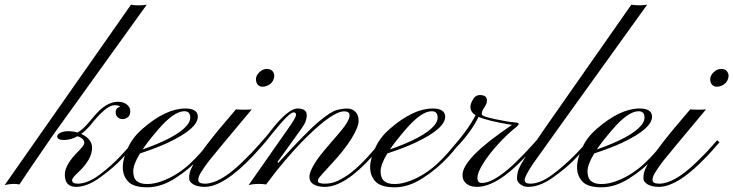

<svg xmlns="http://www.w3.org/2000/svg" viewBox="-151 -799 3139 822"><path d="M157.7 -27.8Q157.7 -12.7 181.6 -12.7Q224.6 -12.7 276.4 -51.8Q328.1 -90.8 368.7 -134.8Q409.7 -178.7 424.3 -198.7L434.1 -189.9Q432.6 -188 419.9 -173.3Q407.2 -158.7 372.1 -120.6Q336.9 -82.5 279.8 -41Q223.1 1 174.8 1Q126.5 1 126.5 -51.3Q126.5 -94.7 186 -152.8Q210 -177.7 210 -186.5Q210 -206.1 181.2 -215.8Q152.3 -199.7 123 -199.7Q93.8 -199.7 93.8 -214.8Q93.8 -223.6 107.4 -230.5Q121.1 -237.3 141.6 -237.3Q162.1 -237.3 180.7 -231.9Q203.6 -243.2 232.9 -279.3Q262.7 -315.4 279.3 -330.1Q316.9 -363.3 355 -363.3Q377.9 -363.3 392.6 -351.1Q407.2 -338.9 406.7 -321.8Q406.2 -304.7 396 -296.9Q385.7 -289.1 373.5 -289.1Q361.3 -289.1 352.5 -297.4Q343.8 -305.7 344.2 -321.3Q345.2 -336.9 363.8 -342.8Q356.4 -348.6 339.4 -348.6Q303.2 -348.6 234.4 -260.7Q216.3 -240.2 196.8 -225.6Q243.2 -204.1 243.2 -166Q243.2 -116.7 183.6 -61Q157.7 -37.6 157.7 -27.8ZM-123.5 -8.3Q-127.9 -7.3 -130.9 -6.8L409.7 -778.8Q441.9 -773.4 477.1 -778.8L75.2 -219.7Q-39.1 -53.7 -67.9 -9.3Q-81.1 -11.7 -89.8 -11.7Q-98.6 -11.7 -104 -11.2Q-109.4 -10.7 -114.3 -9.8Q-119.1 -8.8 -123.5 -8.3Z M663.6 -295.4Q663.6 -322.8 638.2 -322.8Q593.3 -322.8 525.9 -244.1Q479 -189.5 459.5 -159.2Q606.9 -210.9 649.4 -262.2Q663.6 -279.3 663.6 -295.4ZM641.6 -334.5Q693.4 -334.5 695.8 -302.2Q699.2 -250 568.8 -188.5Q521 -166 448.2 -142.1Q419.4 -94.7 419.4 -65.4Q419.4 -36.1 435.1 -23.4Q450.7 -10.7 480 -11.2Q509.3 -11.2 543.5 -23.9Q577.6 -36.6 607.9 -56.2Q638.2 -75.7 662.6 -98.6Q687 -121.6 705.6 -142.6Q724.1 -163.1 736.8 -178.7Q748.5 -194.3 752.9 -198.2L763.2 -189.9Q756.3 -184.6 743.7 -168Q731 -151.4 711.4 -129.9Q659.2 -73.7 598.6 -35.6Q538.6 2.9 479.5 2.9Q420.4 2.9 397.5 -22Q351.6 -71.8 397.9 -168.9Q418 -211.9 458.5 -247.1Q558.1 -334 641.6 -334.5Z M726.6 -12.7Q790 -12.7 883.3 -102.1L927.2 -146Q946.8 -167 959.5 -181.6Q972.2 -196.3 974.6 -198.7L984.4 -189.9Q980 -184.6 966.3 -168.9Q952.6 -153.3 932.6 -131.8Q807.1 1 725.1 1Q694.8 1 676.8 -9.8Q658.7 -20.5 658.7 -35.2Q658.7 -49.3 661.6 -60.5Q674.3 -108.4 784.2 -242.2L859.4 -331.1Q865.2 -329.6 883.3 -329.6H906.2Q918.9 -329.6 926.8 -330.6Q765.1 -137.7 744.6 -111.3Q724.1 -85 711.4 -64Q697.8 -43.9 697.8 -28.3Q697.8 -12.7 726.6 -12.7ZM972.2 -427.7Q960.4 -427.7 952.6 -436.5Q944.8 -445.3 944.8 -460.4Q944.8 -476.1 959.5 -489.7Q974.1 -503.9 990.7 -503.9Q1007.3 -503.9 1015.1 -495.1Q1022.9 -486.3 1023.4 -475.1Q1022.9 -464.4 1019 -456.1Q1015.1 -447.8 1008.3 -441.4Q1001.5 -435.5 992.2 -431.6Q983.4 -427.7 972.2 -427.7Z M913.6 -6.8 1083 -249Q1114.7 -293.5 1116.2 -305.7Q1117.7 -317.9 1105.5 -317.9Q1087.4 -317.9 1015.6 -228.5L984.4 -189.9Q980.5 -188.5 976.6 -192.4Q972.7 -196.3 974.1 -198.2Q988.3 -212.9 1005.9 -236.3Q1081.1 -334 1123 -334.5Q1176.8 -334.5 1157.2 -279.3Q1153.3 -267.6 1140.1 -249L1037.6 -106.4L1040 -101.1Q1163.1 -236.3 1213.9 -278.3Q1264.6 -320.3 1288.1 -327.1Q1312.5 -334 1334.5 -334.5Q1356.4 -334.5 1370.6 -320.3Q1384.8 -306.2 1384.3 -280.3Q1383.8 -254.4 1353.5 -205.1Q1322.3 -155.3 1267.6 -96.7Q1212.9 -38.1 1211.4 -32.2Q1210 -26.4 1210 -23.9Q1210 -12.7 1240.2 -12.7Q1270.5 -12.7 1295.9 -25.4Q1322.3 -38.1 1347.7 -56.6Q1373 -76.2 1395.5 -98.6Q1418 -121.1 1436 -141.6Q1454.1 -162.1 1466.3 -177.7Q1478.5 -193.4 1482.9 -198.2L1493.2 -189.9Q1488.3 -184.6 1475.6 -168.5Q1462.9 -152.3 1444.3 -131.3Q1325.7 1 1240.2 1Q1196.3 1 1179.2 -21Q1173.8 -27.8 1173.8 -44.4Q1173.8 -61 1193.4 -94.7Q1212.9 -128.4 1263.7 -186Q1314.9 -243.7 1330.6 -267.6Q1345.7 -292 1345.7 -304.7Q1345.7 -322.3 1322.3 -322.3Q1273.9 -322.3 1162.6 -212.9Q1106.4 -158.2 1033.7 -68.8L988.3 -9.3Q975.1 -11.7 954.1 -11.7Q933.1 -11.7 913.6 -6.8Z M1722.7 -295.4Q1722.7 -322.8 1697.3 -322.8Q1652.3 -322.8 1585 -244.1Q1538.1 -189.5 1518.6 -159.2Q1666 -210.9 1708.5 -262.2Q1722.7 -279.3 1722.7 -295.4ZM1700.7 -334.5Q1752.4 -334.5 1754.9 -302.2Q1758.3 -250 1627.9 -188.5Q1580.1 -166 1507.3 -142.1Q1478.5 -94.7 1478.5 -65.4Q1478.5 -36.1 1494.1 -23.4Q1509.8 -10.7 1539.1 -11.2Q1568.4 -11.2 1602.5 -23.9Q1636.7 -36.6 1667 -56.2Q1697.3 -75.7 1721.7 -98.6Q1746.1 -121.6 1764.6 -142.6Q1783.2 -163.1 1795.9 -178.7Q1807.6 -194.3 1812 -198.2L1822.3 -189.9Q1815.4 -184.6 1802.7 -168Q1790 -151.4 1770.5 -129.9Q1718.3 -73.7 1657.7 -35.6Q1597.7 2.9 1538.6 2.9Q1479.5 2.9 1456.5 -22Q1410.6 -71.8 1457 -168.9Q1477.1 -211.9 1517.6 -247.1Q1617.2 -334 1700.7 -334.5Z M1884.8 -305.7Q1845.2 -331.1 1877 -377.9Q1886.2 -391.6 1902.8 -392.1Q1933.6 -392.1 1933.6 -369.6Q1933.6 -358.4 1929.2 -350.6L1920.4 -335.4Q1911.6 -324.2 1911.6 -309.6Q1911.6 -300.8 1970.2 -288.6Q2028.8 -276.4 2049.3 -275.4Q2069.8 -274.4 2069.8 -268.6Q2069.3 -262.7 2053.7 -250.5Q2019 -222.7 1981.4 -181.6Q1943.8 -140.6 1918.5 -100.6Q1893.1 -60.5 1893.1 -38.1Q1892.6 -15.6 1912.1 -15.6Q1962.4 -15.6 2049.8 -97.2L2092.3 -139.6Q2111.8 -159.7 2126 -175.8L2146 -198.2L2155.8 -189.9Q2146.5 -181.6 2130.9 -164.1L2095.7 -125Q1976.6 1 1890.6 1Q1862.3 1 1845.7 -12.7Q1829.1 -26.4 1829.1 -49.3Q1829.1 -122.1 2041 -264.2Q1937.5 -281.2 1897.9 -298.8Q1865.7 -232.4 1798.8 -163.6Q1783.2 -147.5 1779.3 -146Q1775.4 -144.5 1774.9 -143.6Q1773.9 -142.6 1773.4 -146.5Q1772.5 -151.9 1775.4 -155.3Q1855.5 -245.6 1884.8 -305.7Z M2118.7 -12.7Q2161.1 -12.7 2211.9 -49.8Q2262.7 -86.9 2316.4 -141.6L2350.1 -177.7Q2363.8 -193.4 2368.7 -198.2L2378.4 -189.9Q2373 -184.6 2358.4 -168.5Q2343.8 -152.3 2306.2 -113.8Q2268.1 -75.2 2213.4 -37.1Q2158.7 1 2109.9 1Q2089.8 1 2076.2 -10.3Q2062.5 -21.5 2062.5 -34.2Q2062.5 -56.6 2069.8 -75.2Q2077.1 -93.3 2099.6 -128.9L2174.3 -239.3L2551.8 -778.8Q2586.9 -773.9 2619.6 -778.8Q2153.8 -131.3 2130.9 -97.7Q2095.2 -44.4 2095.2 -28.3Q2095.2 -12.7 2118.7 -12.7Z M2608.4 -295.4Q2608.4 -322.8 2583 -322.8Q2538.1 -322.8 2470.7 -244.1Q2423.8 -189.5 2404.3 -159.2Q2551.8 -210.9 2594.2 -262.2Q2608.4 -279.3 2608.4 -295.4ZM2586.4 -334.5Q2638.2 -334.5 2640.6 -302.2Q2644 -250 2513.7 -188.5Q2465.8 -166 2393.1 -142.1Q2364.3 -94.7 2364.3 -65.4Q2364.3 -36.1 2379.9 -23.4Q2395.5 -10.7 2424.8 -11.2Q2454.1 -11.2 2488.3 -23.9Q2522.5 -36.6 2552.7 -56.2Q2583 -75.7 2607.4 -98.6Q2631.8 -121.6 2650.4 -142.6Q2668.9 -163.1 2681.6 -178.7Q2693.4 -194.3 2697.8 -198.2L2708 -189.9Q2701.2 -184.6 2688.5 -168Q2675.8 -151.4 2656.2 -129.9Q2604 -73.7 2543.5 -35.6Q2483.4 2.9 2424.3 2.9Q2365.2 2.9 2342.3 -22Q2296.4 -71.8 2342.8 -168.9Q2362.8 -211.9 2403.3 -247.1Q2502.9 -334 2586.4 -334.5Z M2671.4 -12.7Q2734.9 -12.7 2828.1 -102.1L2872.1 -146Q2891.6 -167 2904.3 -181.6Q2917 -196.3 2919.4 -198.7L2929.2 -189.9Q2924.8 -184.6 2911.1 -168.9Q2897.5 -153.3 2877.4 -131.8Q2752 1 2669.9 1Q2639.6 1 2621.6 -9.8Q2603.5 -20.5 2603.5 -35.2Q2603.5 -49.3 2606.4 -60.5Q2619.1 -108.4 2729 -242.2L2804.2 -331.1Q2810.1 -329.6 2828.1 -329.6H2851.1Q2863.8 -329.6 2871.6 -330.6Q2710 -137.7 2689.5 -111.3Q2668.9 -85 2656.2 -64Q2642.6 -43.9 2642.6 -28.3Q2642.6 -12.7 2671.4 -12.7ZM2917 -427.7Q2905.3 -427.7 2897.5 -436.5Q2889.6 -445.3 2889.6 -460.4Q2889.6 -476.1 2904.3 -489.7Q2918.9 -503.9 2935.5 -503.9Q2952.1 -503.9 2960 -495.1Q2967.8 -486.3 2968.3 -475.1Q2967.8 -464.4 2963.9 -456.1Q2960 -447.8 2953.1 -441.4Q2946.3 -435.5 2937 -431.6Q2928.2 -427.7 2917 -427.7Z"/></svg>

Font: PinyonScript
Style: Regular
Weight: 400
Designer: Nicole Fally
Foundry: Nicole Fally
Version: Version 1.005